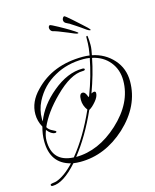

<svg xmlns="http://www.w3.org/2000/svg" viewBox="-135 -919 902 1115"><g transform="rotate(-15 316.5 -362.0)"><path d="M41 105Q31 105 31 97Q31 92 39.5 90.5Q48 89 66 86Q118 69 177 6Q60 -24 60 -158Q60 -201 72 -243Q51 -281 51 -323Q51 -397 112 -459Q221 -574 403 -574Q425 -574 444 -571Q447 -588 450 -612Q453 -636 453 -677Q453 -685 459 -685Q462 -685 462 -680Q465 -658 465 -628Q465 -615 462.5 -599Q460 -583 457 -569Q533 -554 583 -498Q632 -443 632 -366Q632 -218 506 -101Q382 12 233 12Q211 12 191 9Q106 105 41 105ZM202 -23Q243 -73 280 -135Q317 -197 350 -271Q328 -300 328 -335Q328 -373 348 -373Q365 -373 375 -339L380 -344Q401 -399 416 -452Q431 -505 441 -557Q422 -560 403 -560Q305 -560 229 -517Q148 -473 105 -389Q81 -341 81 -288Q81 -284 81 -280Q81 -276 82 -272Q117 -362 202 -432Q293 -508 383 -508Q396 -508 396 -501Q396 -494 382 -494Q308 -494 212 -398Q128 -315 93 -234Q102 -217 124 -207Q143 -198 143 -195Q143 -188 134 -188Q111 -188 87 -219Q74 -186 74 -158Q74 -29 202 -23ZM216 -22Q352 -23 472 -133Q595 -246 595 -380Q595 -446 557 -493Q519 -540 454 -554Q436 -461 397 -355Q408 -361 414 -361Q424 -361 424 -350Q424 -329 402 -303Q391 -290 380.5 -280.5Q370 -271 360 -266Q296 -123 216 -22ZM483 -712Q477 -713 465 -721Q453 -729 437 -741Q424 -750 412.5 -757.5Q401 -765 387 -774Q381 -779 372.5 -782.5Q364 -786 358 -790Q344 -799 348 -816Q352 -827 359 -829Q362 -830 373.5 -820.5Q385 -811 400.5 -797.5Q416 -784 429.5 -771.5Q443 -759 450 -753Q461 -744 475 -730Q489 -716 488 -714Q488 -710 483 -712ZM410 -712Q404 -712 390.5 -717.5Q377 -723 359 -731Q344 -737 331.5 -742Q319 -747 304 -753Q297 -756 288 -758.5Q279 -761 272 -763Q265 -766 261 -772.5Q257 -779 257 -786Q257 -797 265 -801Q267 -802 280.5 -795.5Q294 -789 312 -779Q330 -769 346 -760Q362 -751 370 -746Q382 -739 398.5 -728Q415 -717 415 -715Q415 -712 410 -712Z"/></g></svg>

Font: Love Light
Style: Regular
Weight: 400
Designer: Robert E. Leuschke
Foundry: Robert E. Leuschke
Version: Version 1.010; ttfautohint (v1.8.3)